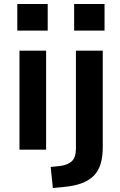

<svg xmlns="http://www.w3.org/2000/svg" viewBox="-20 -753 605 966"><path d="M67 -599V-733H220V-599ZM78 0V-498H212V0ZM353 -599V-733H506V-599ZM246 193 235 87 283 82Q321 77 341.5 58Q362 39 362 -6V-498H497V-12Q497 35 486.5 70.5Q476 106 453 130Q430 154 392 168.5Q354 183 298 188Z"/></svg>

Font: Nunito Sans 8pt
Style: Bold
Weight: 700
Version: Version 3.101;gftools[0.9.27]